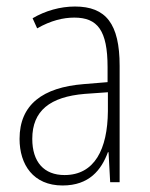

<svg xmlns="http://www.w3.org/2000/svg" viewBox="-20 -559 460 589"><path d="M210 -539C165 -539 119 -526 80 -503L94 -472C136 -496 174 -505 208 -505C279 -505 310 -466 310 -353V-307L237 -301C111 -291 40 -238 40 -133C40 -54 82 10 172 10C254 10 291 -38 311 -92H313L318 0H347V-357C347 -486 305 -539 210 -539ZM240 -271 311 -276V-218C310 -101 270 -22 178 -22C115 -22 79 -62 79 -133C79 -219 133 -262 240 -271Z"/></svg>

Font: Noto Sans Gurmukhi Condensed ExtraLight
Style: Regular
Weight: 200
Width: 3
Designer: Jelle Bosma - Monotype Design Team
Foundry: Monotype Imaging Inc.
Version: Version 2.004